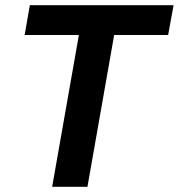

<svg xmlns="http://www.w3.org/2000/svg" viewBox="-20 -720 689 740"><path d="M284 -585H75L95 -700H649L628 -585H420L317 0H181Z"/></svg>

Font: Chakra Petch
Style: Bold Italic
Weight: 700
Italic angle: -10°
Designer: Katatrad Aksorn Co.,Ltd.
Foundry: Cadson Demak Co.,Ltd.
Version: Version 1.000; ttfautohint (v1.6)